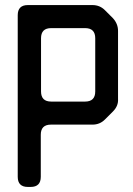

<svg xmlns="http://www.w3.org/2000/svg" viewBox="-20 -728 526 758"><path d="M90 10H101Q141 10 141 -30V-196Q141 -236 181 -236H345Q374 -236 394 -256L426 -288Q448 -310 446 -338V-606Q446 -634 426 -656L394 -688Q374 -708 345 -708H90Q50 -708 50 -668V-30Q50 10 90 10ZM142 -367V-577Q142 -617 182 -617H316Q356 -617 356 -577V-367Q356 -327 316 -327H182Q142 -327 142 -367Z"/></svg>

Font: WDXL Lubrifont TC
Style: Regular
Weight: 400
Designer: [WDXL Lubrifont] Copyright 2020-2022 (c) NightFurySL2001, Skr-ZERO; [ZCOOL QingKe HuangYou] Copyright 2018-2022 (c) The 
Version: Version 2.001;hotconv 1.1.1;makeotfexe 2.6.0